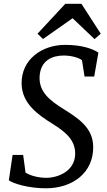

<svg xmlns="http://www.w3.org/2000/svg" viewBox="-20 -997 574 1028"><path d="M27.3 -31.7C50.8 -13.7 134.8 11.2 225.1 11.2C370.1 11.2 481.4 -72.8 479 -212.9C477.1 -315.9 395.5 -365.7 317.4 -415C248.5 -458 188.5 -504.4 191.9 -585C195.8 -676.3 263.2 -699.7 321.3 -699.7C360.4 -699.7 399.9 -689 418.9 -674.8L432.6 -587.4H484.4L506.8 -715.3C480 -733.4 422.9 -756.8 329.6 -756.8C203.1 -756.8 93.3 -677.7 95.7 -548.3C97.7 -442.4 182.6 -383.3 262.2 -333.5C328.6 -292 386.7 -246.6 382.3 -167C377.4 -79.1 289.1 -44.9 228 -44.9C189.5 -44.9 143.1 -55.2 116.7 -73.2L104 -167.5H47.4ZM210.4 -788.1 368.7 -899.4 486.3 -787.6 519.5 -816.4 416 -976.6H329.6L180.7 -816.4Z"/></svg>

Font: Merriweather
Style: Italic
Weight: 400
Italic angle: -7.5°
Designer: Eben Sorkin
Foundry: Eben Sorkin
Version: Version 1.001